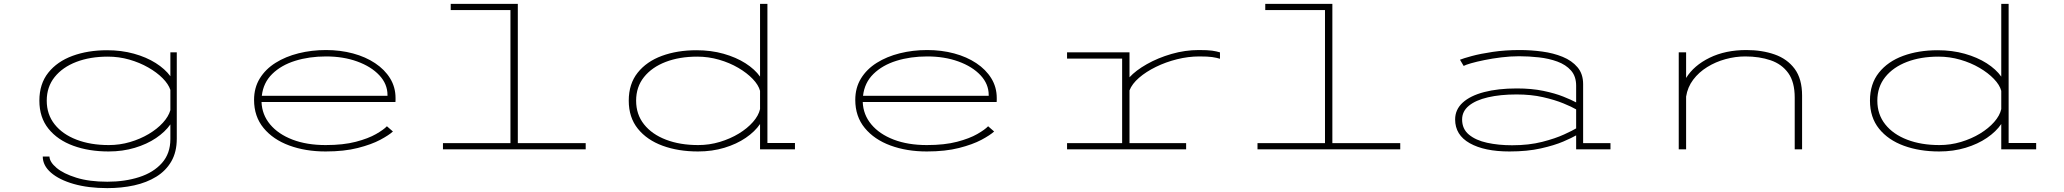

<svg xmlns="http://www.w3.org/2000/svg" viewBox="-20 -770 10640 990"><path d="M540 11Q438.5 11 357.8 -18.5Q277 -48 230 -106.2Q183 -164.5 183 -251Q183 -337.5 229 -395.2Q275 -453 354 -482Q433 -511 532 -511Q606.5 -511 670.5 -493.2Q734.5 -475.5 782.8 -445Q831 -414.5 858.5 -377V-500H891.5V-55Q891.5 13.5 863.5 62Q835.5 110.5 786 141Q736.5 171.5 671.8 185.8Q607 200 533.5 200Q435 200 360 178.5Q285 157 242.8 120.2Q200.5 83.5 200.5 37H235Q236 65.5 271.5 95.5Q307 125.5 373.5 146.2Q440 167 533.5 167Q624 167 697.8 143.2Q771.5 119.5 815 70.5Q858.5 21.5 858.5 -53V-128.5Q831.5 -90 784.5 -58.2Q737.5 -26.5 675 -7.8Q612.5 11 540 11ZM221 -251Q221 -180 261.8 -128.8Q302.5 -77.5 374.8 -49.8Q447 -22 541 -22Q597.5 -22 650.2 -37.5Q703 -53 746.8 -79Q790.5 -105 819.8 -137Q849 -169 858.5 -202V-306.5Q848.5 -336.5 818.5 -366.8Q788.5 -397 744.2 -422.2Q700 -447.5 646.5 -462.8Q593 -478 536 -478Q444.5 -478 373.5 -450.8Q302.5 -423.5 261.8 -372.8Q221 -322 221 -251Z M1659 11Q1555 11 1471.5 -19.8Q1388 -50.5 1339 -110Q1290 -169.5 1290 -255Q1290 -317.5 1319.5 -365.5Q1349 -413.5 1400.8 -446Q1452.5 -478.5 1519.5 -495.2Q1586.5 -512 1661 -512Q1735 -512 1800 -494.5Q1865 -477 1914.2 -444.2Q1963.5 -411.5 1991.5 -366Q2019.5 -320.5 2019.5 -264.5Q2019.5 -261 2019.5 -254.5Q2019.5 -248 2019 -244H1328.5Q1331 -178.5 1372.8 -128.5Q1414.5 -78.5 1488 -50.2Q1561.5 -22 1659 -22Q1750.5 -22 1815 -39Q1879.5 -56 1919 -78.8Q1958.5 -101.5 1975 -119L2006 -92Q1986 -73.5 1940.8 -49.2Q1895.5 -25 1825 -7Q1754.5 11 1659 11ZM1661 -479Q1574.5 -479 1502.2 -456.5Q1430 -434 1383.8 -388.8Q1337.5 -343.5 1330 -276H1978V-280Q1978 -337 1935.8 -382Q1893.5 -427 1821.8 -453Q1750 -479 1661 -479Z M2264 0V-32H2612V-718H2304V-750H2650V-32H3000V0Z M3579 11Q3477.5 11 3396.8 -18.5Q3316 -48 3269 -106.2Q3222 -164.5 3222 -251Q3222 -337.5 3268 -395.2Q3314 -453 3393 -482Q3472 -511 3571 -511Q3646.5 -511 3711 -492.8Q3775.5 -474.5 3823.8 -443.8Q3872 -413 3899 -375V-750H3937V-32.5H4079V0H3899V-130.5Q3872.5 -91.5 3825.2 -59.2Q3778 -27 3715 -8Q3652 11 3579 11ZM3260 -251Q3260 -180 3300.8 -128.8Q3341.5 -77.5 3413.8 -49.8Q3486 -22 3580 -22Q3637.5 -22 3691.5 -38.2Q3745.5 -54.5 3789.5 -81.2Q3833.5 -108 3862.5 -141Q3891.5 -174 3899 -207.5V-301.5Q3891 -332 3861.2 -363Q3831.5 -394 3786.8 -420.2Q3742 -446.5 3687.5 -462.2Q3633 -478 3575 -478Q3483.5 -478 3412.5 -450.8Q3341.5 -423.5 3300.8 -372.8Q3260 -322 3260 -251Z M4759 11Q4655 11 4571.5 -19.8Q4488 -50.5 4439 -110Q4390 -169.5 4390 -255Q4390 -317.5 4419.5 -365.5Q4449 -413.5 4500.8 -446Q4552.5 -478.5 4619.5 -495.2Q4686.5 -512 4761 -512Q4835 -512 4900 -494.5Q4965 -477 5014.2 -444.2Q5063.5 -411.5 5091.5 -366Q5119.5 -320.5 5119.5 -264.5Q5119.5 -261 5119.5 -254.5Q5119.5 -248 5119 -244H4428.5Q4431 -178.5 4472.8 -128.5Q4514.5 -78.5 4588 -50.2Q4661.5 -22 4759 -22Q4850.5 -22 4915 -39Q4979.5 -56 5019 -78.8Q5058.5 -101.5 5075 -119L5106 -92Q5086 -73.5 5040.8 -49.2Q4995.5 -25 4925 -7Q4854.5 11 4759 11ZM4761 -479Q4674.5 -479 4602.2 -456.5Q4530 -434 4483.8 -388.8Q4437.5 -343.5 4430 -276H5078V-280Q5078 -337 5035.8 -382Q4993.5 -427 4921.8 -453Q4850 -479 4761 -479Z M5482 0V-32H5766V-468H5482V-500H5804V-371.5Q5836.5 -407 5893.5 -439.2Q5950.5 -471.5 6020.5 -491.8Q6090.5 -512 6161.5 -512Q6207.5 -512 6230 -508.8Q6252.5 -505.5 6270.5 -500V-467Q6252.5 -472.5 6230.2 -475.8Q6208 -479 6164 -479Q6107 -479 6049 -464.5Q5991 -450 5940 -425Q5889 -400 5853 -368.8Q5817 -337.5 5804 -304V-32H6096V0Z M6464 0V-32H6812V-718H6504V-750H6850V-32H7200V0Z M7763 11Q7634 11 7558.5 -31.5Q7483 -74 7483 -154Q7483 -205 7522 -240.8Q7561 -276.5 7632.5 -295.2Q7704 -314 7801 -314Q7877.5 -314 7937.8 -301.5Q7998 -289 8040.5 -272Q8083 -255 8107 -242V-328Q8107 -376.5 8080.5 -406.5Q8054 -436.5 8010.2 -452.5Q7966.5 -468.5 7915 -474.2Q7863.5 -480 7813 -480Q7767.5 -480 7721 -474.2Q7674.5 -468.5 7634 -460.2Q7593.5 -452 7565 -443.8Q7536.5 -435.5 7527 -430L7508 -462Q7524.5 -469 7568.8 -481Q7613 -493 7677 -502.5Q7741 -512 7817 -512Q7874.5 -512 7932 -504.2Q7989.5 -496.5 8037.2 -477Q8085 -457.5 8114 -423.2Q8143 -389 8143 -336V-32H8284V0H8107V-72Q8086.5 -60 8040.8 -40.2Q7995 -20.5 7925.2 -4.8Q7855.5 11 7763 11ZM7777 -21Q7863.5 -21 7931.8 -38.5Q8000 -56 8045 -76.8Q8090 -97.5 8107 -108V-206Q8085 -219 8041.2 -237Q7997.5 -255 7936.2 -269Q7875 -283 7800 -283Q7715.5 -283 7652.2 -268.2Q7589 -253.5 7554 -224.8Q7519 -196 7519 -154Q7519 -105 7554.2 -75.8Q7589.5 -46.5 7648 -33.8Q7706.5 -21 7777 -21Z M8636 0V-500H8674V-368Q8714 -432.5 8795.2 -472.2Q8876.5 -512 8985 -512Q9065.5 -512 9130.5 -489.2Q9195.5 -466.5 9233.8 -415Q9272 -363.5 9272 -277V0H9234V-267Q9234 -347 9200.8 -393.2Q9167.5 -439.5 9109.8 -459.2Q9052 -479 8979 -479Q8928 -479 8877 -465Q8826 -451 8782.8 -424.2Q8739.5 -397.5 8710.5 -359Q8681.5 -320.5 8674 -272V0Z M9979 11Q9877.5 11 9796.8 -18.5Q9716 -48 9669 -106.2Q9622 -164.5 9622 -251Q9622 -337.5 9668 -395.2Q9714 -453 9793 -482Q9872 -511 9971 -511Q10046.5 -511 10111 -492.8Q10175.5 -474.5 10223.8 -443.8Q10272 -413 10299 -375V-750H10337V-32.5H10479V0H10299V-130.5Q10272.5 -91.5 10225.2 -59.2Q10178 -27 10115 -8Q10052 11 9979 11ZM9660 -251Q9660 -180 9700.8 -128.8Q9741.5 -77.5 9813.8 -49.8Q9886 -22 9980 -22Q10037.5 -22 10091.5 -38.2Q10145.5 -54.5 10189.5 -81.2Q10233.5 -108 10262.5 -141Q10291.5 -174 10299 -207.5V-301.5Q10291 -332 10261.2 -363Q10231.5 -394 10186.8 -420.2Q10142 -446.5 10087.5 -462.2Q10033 -478 9975 -478Q9883.5 -478 9812.5 -450.8Q9741.5 -423.5 9700.8 -372.8Q9660 -322 9660 -251Z"/></svg>

Font: Trispace Expanded Thin
Style: Regular
Weight: 100
Width: 7
Designer: Tyler Finck
Foundry: Etcetera Type Company
Version: Version 1.210; ttfautohint (v1.8.3)